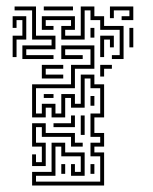

<svg xmlns="http://www.w3.org/2000/svg" viewBox="-20 -566 473 592"><path d="M49 -384V-426H139V-444H79V-534H25V-546H91V-456H151V-414H61V-396H145V-384ZM325 -384V-396H349V-474H289V-504H259V-534H241V-444H169V-486H199V-504H121V-486H145V-474H109V-516H211V-474H181V-456H229V-546H271V-516H301V-486H361V-384ZM115 -534V-546H205V-534ZM355 -504V-516H379V-534H331V-510H319V-546H391V-504ZM19 -390V-456H49V-504H31V-480H19V-516H61V-444H31V-390ZM259 -450V-480H271V-450ZM379 -420V-480H391V-420ZM289 -390V-456H331V-420H319V-444H301V-390ZM79 6V-36H139V-126H181V-96H241V-24H199V-60H211V-36H229V-84H169V-114H151V-24H91V-6H289V-84H259V-126H289V-144H259V-216H289V-294H259V-324H241V-234H199V-264H181V-204H139V-234H121V-204H79V-306H199V-366H259V-414H181V-396H235V-384H169V-426H271V-354H211V-294H91V-216H109V-246H151V-216H169V-276H211V-246H229V-336H271V-306H301V-204H271V-156H301V-114H271V-96H301V6ZM109 -324V-366H175V-354H121V-336H175V-324ZM289 -330V-366H325V-354H301V-330ZM115 -264V-276H145V-264ZM259 -240V-270H271V-240ZM145 -174V-186H199V-210H211V-174ZM229 -150V-210H241V-150ZM79 -54V-90H91V-66H109V-114H79V-186H121V-156H211V-126H235V-114H199V-144H109V-174H91V-126H121V-54ZM169 -30V-60H181V-30ZM259 -30V-60H271V-30Z"/></svg>

Font: Rubik Maze
Style: Regular
Weight: 400
Designer: Hubert and Fischer, NaN
Foundry: Hubert and Fischer, NaN
Version: Version 2.200